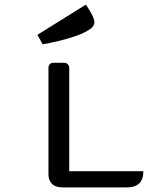

<svg xmlns="http://www.w3.org/2000/svg" viewBox="-20 -812 641 832"><path d="M601 -70Q601 -48 595 -34.5Q589 -21 579 -13.5Q569 -6 556.5 -3Q544 0 531 0H251Q240 0 229 -2.5Q218 -5 209.5 -11.5Q201 -18 195.5 -29.5Q190 -41 190 -60V-520Q190 -528 196 -534Q202 -540 210 -540H259Q267 -540 273 -534Q279 -528 280 -520V-70ZM142 -661 352 -792 365 -772Q389 -735 389 -715Q389 -698 367 -683.5Q345 -669 311.5 -657Q278 -645 238.5 -635.5Q199 -626 165 -620Z"/></svg>

Font: Warnes
Style: Regular
Weight: 400
Designer: Eduardo Rodriguez Tunni
Foundry: Eduardo Rodriguez Tunni
Version: Version 1.001